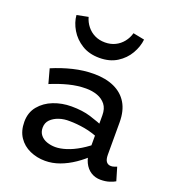

<svg xmlns="http://www.w3.org/2000/svg" viewBox="-137 -850 875 969"><g transform="rotate(20 300.5 -365.0)"><path d="M510 8Q481 8 458 -6.5Q435 -21 421.5 -49Q408 -77 408 -116V-301Q408 -337 391 -358.5Q374 -380 346.5 -390Q319 -400 285 -400Q240 -400 193 -388Q146 -376 98 -356L77 -433Q131 -456 187 -469.5Q243 -483 297 -483Q361 -483 407 -462Q453 -441 477.5 -400Q502 -359 502 -297V-124Q502 -98 511 -86.5Q520 -75 536 -75Q545 -75 553 -78Q561 -81 567 -83L588 -12Q577 -5 556.5 1.5Q536 8 510 8ZM214 14Q170 14 132 -3Q94 -20 71.5 -53.5Q49 -87 49 -136Q49 -186 77.5 -220.5Q106 -255 151 -272.5Q196 -290 247 -290Q306 -290 350 -276.5Q394 -263 441 -243V-179Q388 -202 344.5 -209.5Q301 -217 264 -217Q233 -218 206.5 -209Q180 -200 163 -183Q146 -166 146 -139Q146 -116 159 -100Q172 -84 193.5 -76.5Q215 -69 239 -69Q265 -69 298 -79.5Q331 -90 367.5 -112Q404 -134 441 -167L439 -99Q405 -65 367.5 -39.5Q330 -14 291.5 0Q253 14 214 14ZM294 -568Q239 -568 199.5 -592.5Q160 -617 137.5 -655Q115 -693 112 -732L173 -744Q180 -718 197 -696.5Q214 -675 238.5 -663Q263 -651 294 -651Q324 -651 348.5 -663Q373 -675 390 -696.5Q407 -718 414 -744L475 -732Q471 -693 449 -655Q427 -617 388 -592.5Q349 -568 294 -568Z"/></g></svg>

Font: BioRhyme ExtraBold
Style: Regular
Weight: 400
Version: Version 1.600;gftools[0.9.33]